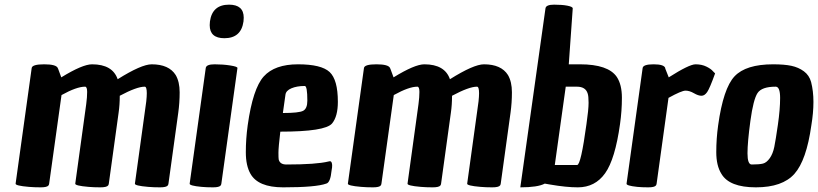

<svg xmlns="http://www.w3.org/2000/svg" viewBox="-20 -788 3511 824"><path d="M601 -416Q567 -416 494 -377Q494 -338 489 -304L447 0Q446 6 444 8Q438 16 410.5 16Q383 16 360 14Q301 9 303 0L350 -341Q354 -371 354 -393.5Q354 -416 345 -416Q309 -416 244 -380L191 0Q190 6 188 8Q182 16 154.5 16Q127 16 104 14Q45 9 47 0L116 -496Q118 -512 169.5 -512Q221 -512 228 -496Q228 -494 229 -494L243 -456Q334 -512 375 -512Q463 -512 485 -448Q587 -512 631 -512Q705 -512 734 -466Q751 -437 751 -392Q751 -347 745 -304L703 0Q702 6 700 8Q694 16 666.5 16Q639 16 616 14Q557 9 559 0L601 -304Q610 -360 610 -388Q610 -416 601 -416Z M863 -496Q865 -512 901 -512Q937 -512 968.5 -507Q1000 -502 999 -496L930 0Q929 6 927 8Q921 16 894 16Q867 16 845 14Q792 9 794 0ZM963 -768Q1026 -768 1026 -712Q1026 -705 1025 -696Q1015 -624 943 -624Q880 -624 880 -680Q880 -687 881 -696Q891 -768 963 -768Z M1195 16Q1088 16 1055 -42Q1035 -77 1035 -134.5Q1035 -192 1043 -250Q1065 -408 1112 -460Q1159 -512 1259 -512Q1359 -512 1394.5 -479Q1430 -446 1430 -351Q1430 -288 1405 -258Q1375 -223 1183 -223Q1175 -155 1175 -132.5Q1175 -110 1176 -104Q1181 -82 1209 -82Q1338 -82 1390 -95Q1391 -95 1394.5 -96Q1398 -97 1401 -94Q1409 -85 1403 -56Q1398 -4 1380 0Q1336 16 1195 16ZM1299 -356Q1299 -419 1288 -419Q1254 -419 1230.5 -409Q1207 -399 1205 -381L1194 -303Q1263 -303 1281 -312.5Q1299 -322 1299 -356Z M2027 -416Q1993 -416 1920 -377Q1920 -338 1915 -304L1873 0Q1872 6 1870 8Q1864 16 1836.5 16Q1809 16 1786 14Q1727 9 1729 0L1776 -341Q1780 -371 1780 -393.5Q1780 -416 1771 -416Q1735 -416 1670 -380L1617 0Q1616 6 1614 8Q1608 16 1580.5 16Q1553 16 1530 14Q1471 9 1473 0L1542 -496Q1544 -512 1595.5 -512Q1647 -512 1654 -496Q1654 -494 1655 -494L1669 -456Q1760 -512 1801 -512Q1889 -512 1911 -448Q2013 -512 2057 -512Q2131 -512 2160 -466Q2177 -437 2177 -392Q2177 -347 2171 -304L2129 0Q2128 6 2126 8Q2120 16 2092.5 16Q2065 16 2042 14Q1983 9 1985 0L2027 -304Q2036 -360 2036 -388Q2036 -416 2027 -416Z M2469 -512Q2590 -512 2627 -458Q2649 -425 2649 -368.5Q2649 -312 2641 -256Q2620 -105 2577 -44.5Q2534 16 2460 16Q2410 16 2341 4L2318 0Q2288 16 2213 16L2321 -752Q2323 -768 2358 -768Q2393 -768 2415.5 -763.5Q2438 -759 2438 -752L2421 -512ZM2457 -80Q2473 -80 2497 -256Q2506 -318 2506 -347Q2506 -376 2502 -387Q2493 -416 2456 -416H2408L2361 -80Z M2850 -456Q2938 -512 2965 -512Q2992 -512 3012 -502Q3032 -492 3040 -482L3049 -473Q3026 -409 3015 -393Q3004 -377 2990.5 -377Q2977 -377 2958 -388Q2939 -399 2922 -399Q2905 -399 2849 -368L2798 0Q2797 6 2795 8Q2789 16 2762 16Q2735 16 2715 14Q2667 9 2669 0L2738 -496Q2740 -512 2785 -512Q2830 -512 2835 -496V-494Z M3298 -512Q3346 -512 3376.5 -505.5Q3407 -499 3430 -482Q3453 -465 3461 -436Q3471 -397 3471 -350.5Q3471 -304 3462 -250Q3441 -100 3389.5 -42Q3338 16 3224 16Q3110 16 3076 -42Q3054 -77 3054 -135Q3054 -193 3062 -250Q3084 -409 3132.5 -460.5Q3181 -512 3298 -512ZM3206 -82Q3239 -82 3254.5 -86Q3270 -90 3283.5 -109Q3297 -128 3303 -157.5Q3309 -187 3318.5 -253Q3328 -319 3328 -367.5Q3328 -416 3309 -416Q3249 -416 3231 -388.5Q3213 -361 3200.5 -269.5Q3188 -178 3188 -130Q3188 -82 3206 -82Z"/></svg>

Font: Chau Philomene One
Style: Italic
Weight: 400
Designer: Vicente Lamonaca
Foundry: TipoType
Version: Version 1.001